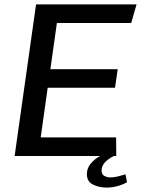

<svg xmlns="http://www.w3.org/2000/svg" viewBox="-20 -706 638 869"><path d="M46.2 0 143.2 -686H598L573.8 -602H237.5L208 -392.8H512.8L500.5 -308.8H195.8L164.2 -84H505.5L506.2 0ZM461.2 143Q429.2 143 401.2 129.5Q373.2 116 373.2 82Q373.2 54.2 392.4 32.5Q411.5 10.8 433.8 0H495Q468.2 13.8 454 30Q439.8 46.2 439.8 65.8Q439.8 83.2 452.2 90.1Q464.8 97 478.8 97Q496 97 513.9 92.5Q531.8 88 547.8 83L555 119Q532.5 131 509 137Q485.5 143 461.2 143Z"/></svg>

Font: Chivo Medium
Style: Italic
Weight: 500
Italic angle: -8.05°
Designer: Hector Gatti
Foundry: Omnibus-Type
Version: Version 2.002